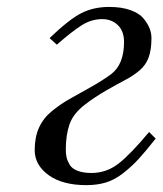

<svg xmlns="http://www.w3.org/2000/svg" viewBox="-20 -522 469 554"><path d="M80.1 -88.9Q80.1 -126 92.5 -153.6Q105 -181.2 129.2 -200.9Q153.3 -220.7 178.2 -234.9Q203.1 -249 239.5 -269.3Q275.9 -289.6 300.8 -308.1Q337.9 -336.4 337.9 -400.9Q337.9 -432.1 320.1 -449.5Q302.2 -466.8 274.9 -466.8Q244.1 -466.8 216.3 -449.5Q188.5 -432.1 144 -393.1L123 -412.1Q180.2 -466.8 215.3 -484.4Q250.5 -502 294.9 -502Q331.1 -502 356.7 -492.7Q382.3 -483.4 394.5 -468.3Q406.7 -453.1 411.9 -439.5Q417 -425.8 417 -412.1Q417 -377.9 408.7 -355.7Q400.4 -333.5 381.8 -318.1Q363.3 -302.7 343 -292.2Q322.8 -281.7 288.6 -262.2Q254.4 -242.7 225.1 -220.2Q191.4 -194.3 180.7 -163.6Q169.9 -132.8 169.9 -90.8Q169.9 -77.6 172.1 -67.9Q174.3 -58.1 180.9 -46.9Q187.5 -35.6 203.6 -29.3Q219.7 -22.9 244.1 -22.9Q287.1 -22.9 321.8 -49.8Q356.4 -76.7 410.2 -141.1L429.2 -122.1Q399.4 -84.5 379.9 -63.2Q360.4 -42 335.9 -22.7Q311.5 -3.4 286.1 4.4Q260.7 12.2 229 12.2Q160.2 12.2 120.1 -16.8Q80.1 -45.9 80.1 -88.9Z"/></svg>

Font: Linguistics Pro
Style: Italic
Weight: 400
Italic angle: -12°
Designer: Stefan Peev, Context Ltd
Foundry: Stefan Peev, Context Ltd
Version: Version 001.000